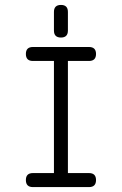

<svg xmlns="http://www.w3.org/2000/svg" viewBox="-20 -762 496 782"><path d="M256.6 -637.5Q256.6 -609.1 228.3 -609.1Q199.7 -609.1 199.7 -637.5V-713.4Q199.7 -741.9 228.3 -741.9Q256.6 -741.9 256.6 -713.4ZM371.1 -28.6Q371.1 0 342.5 0H114Q85.4 0 85.4 -28.6Q85.4 -57.1 114 -57.1H199.7V-513.7H114Q85.4 -513.7 85.4 -542.2Q85.4 -570.6 114 -570.6H342.5Q371.1 -570.6 371.1 -542.2Q371.1 -513.7 342.5 -513.7H256.6V-57.1H342.5Q371.1 -57.1 371.1 -28.6Z"/></svg>

Font: EnergyBar
Style: Regular
Weight: 400
Italic angle: -10°
Version: 1.0 2000-03-28